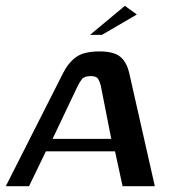

<svg xmlns="http://www.w3.org/2000/svg" viewBox="-40 -641 595 661"><path d="M-20 0 177 -389Q195 -425 222 -444.5Q249 -464 303 -464Q351 -464 373.5 -446Q396 -428 405 -389L493 0H382L356 -120H118L60 0ZM141 -163H343L307 -346Q304 -359 298 -369Q292 -379 273 -379Q250 -379 242 -368.5Q234 -358 228 -346ZM270 -521 390 -621 431 -591 311 -521Z"/></svg>

Font: Genos Medium
Style: Italic
Weight: 500
Italic angle: -8°
Designer: Robert E. Leuschke
Foundry: Robert E. Leuschke
Version: Version 1.010